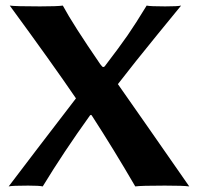

<svg xmlns="http://www.w3.org/2000/svg" viewBox="-20 -668 712 691"><path d="M661.1 2.9Q641.1 0 573.2 0Q487.3 0 466.8 2.9Q388.7 -131.3 311.5 -250.5Q308.1 -257.3 303.7 -252.4Q209 -120.6 133.8 2.9Q121.6 0 81.1 0Q22.9 0 11.2 2.9Q99.1 -113.3 253.4 -314Q168.9 -438 15.1 -647.9Q34.2 -645 124 -645Q186 -645 206.1 -647.9Q242.2 -580.6 340.8 -437Q347.2 -428.7 349.6 -427.2Q352.1 -425.8 356.4 -428.7Q410.6 -499.5 439.5 -541.3Q468.3 -583 507.8 -647.9Q520 -645 574.2 -645Q620.1 -645 631.8 -647.9Q631.3 -647.5 546.6 -543.7Q461.9 -439.9 404.3 -365.2Q419.4 -343.3 510.5 -213.4Q601.6 -83.5 661.1 2.9Z"/></svg>

Font: Linux Biolinum
Style: Bold
Weight: 700
Designer: Philipp H. Poll
Foundry: Philipp H. Poll
Version: Version 1.3.2 ; ttfautohint (v0.9)